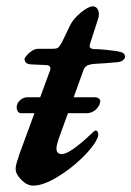

<svg xmlns="http://www.w3.org/2000/svg" viewBox="-20 -568 412 602"><path d="M372 -389Q372 -385 366 -379.5Q360 -374 348 -373Q305 -369 280 -368Q263 -367 254.5 -363Q246 -359 242 -349L211 -263H278Q286 -263 291 -258Q296 -253 294 -248L292 -240Q278 -213 250 -213H193L163 -130Q157 -112 157 -102Q157 -85 174 -85Q200 -85 271 -153Q275 -158 279.5 -158.5Q284 -159 285 -156Q288 -153 288 -147Q288 -139 284 -132Q272 -106 235.5 -71Q199 -36 156.5 -11Q114 14 84 14Q65 14 47 -4Q29 -22 29 -38Q29 -47 32.5 -58.5Q36 -70 41 -85L88 -213H47Q38 -213 34.5 -221Q31 -229 33 -238Q36 -249 45.5 -256Q55 -263 66 -263H106L135 -342Q138 -348 138 -353Q138 -359 134 -361.5Q130 -364 125 -364L79 -366Q65 -367 61 -372Q57 -377 57 -384Q57 -386 63.5 -394Q70 -402 80 -408.5Q90 -415 100 -415H144Q157 -415 162 -418.5Q167 -422 175 -437L201 -491Q211 -510 234 -529Q257 -548 271 -548Q280 -548 285 -541Q290 -534 290 -523Q290 -515 287 -507L263 -433L261 -424Q261 -414 277 -414Q300 -414 344 -408Q362 -405 367 -401Q372 -397 372 -389Z"/></svg>

Font: EB Garamond SemiBold
Style: Italic
Weight: 600
Italic angle: -17.2°
Designer: Georg Duffner and Octavio Pardo
Foundry: Georg Duffner
Version: Version 1.000